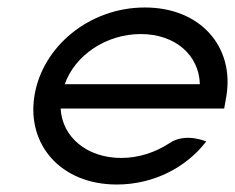

<svg xmlns="http://www.w3.org/2000/svg" viewBox="-20 -482 628 513"><path d="M72 -226C51 -95 143 11 292 11C391 11 478 -35 531 -104C531 -104 475 -129 432 -99C395 -75 351 -60 304 -60C212 -60 146 -116 142 -192H579L585 -226C606 -357 516 -462 367 -462C218 -462 93 -357 72 -226ZM153 -257C180 -334 263 -391 356 -391C449 -391 512 -334 514 -257Z"/></svg>

Font: Charger Sport
Style: ExtObl
Weight: 400
Designer: Jasper
Foundry: Cannot Into Space Fonts
Version: Version 1.1